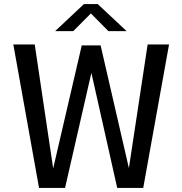

<svg xmlns="http://www.w3.org/2000/svg" viewBox="-20 -917 890 937"><path d="M170.5 0 45 -700H149.5L239.5 -95L379 -695.5H471L609 -96.5L700.5 -700H805L679 0H552L426 -561.5L297.5 0ZM249 -765 389.5 -897H457L598 -765H509L423.5 -851.5L337.5 -765Z"/></svg>

Font: Trispace
Style: Regular
Weight: 400
Designer: Tyler Finck
Foundry: Etcetera Type Company
Version: Version 1.210; ttfautohint (v1.8.3)